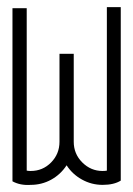

<svg xmlns="http://www.w3.org/2000/svg" viewBox="-20 -506 374 539"><path d="M319 1Q300 13 268 13Q237 13 210 -2Q183 -17 167 -42Q150 -16 123.5 -1.5Q97 13 66 13Q37 15 15 3V-483H55V-27Q60 -26 66 -26Q100 -26 123.5 -50Q147 -74 147 -108V-355H187V-108Q187 -74 211 -50Q235 -26 268 -26Q275 -26 280 -27V-486H319Z"/></svg>

Font: RIT Chingam
Style: Regular
Weight: 400
Version: Version 1.2.1